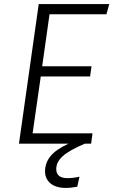

<svg xmlns="http://www.w3.org/2000/svg" viewBox="-20 -705 556 942"><path d="M223 -635 187 -380H429L422 -330H180L140 -51H434L427 0H396Q320 32 288 61Q256 90 256 124Q256 169 311 169Q338 169 370 162L359 211Q329 217 303 217Q254 217 227.5 194.5Q201 172 201 136Q201 94 228 61Q255 28 316 0H73L170 -685H516L502 -635Z"/></svg>

Font: FiraGO Light
Style: Italic
Weight: 300
Italic angle: -8°
Designer: bBox Type GmbH
Foundry: bBox Type GmbH
Version: Version 1.001